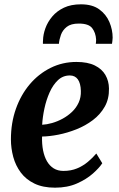

<svg xmlns="http://www.w3.org/2000/svg" viewBox="-20 -857 550 888"><path d="M453 -102Q439.5 -81 409.8 -54.5Q380 -28 336 -8.5Q292 11 234.5 11Q178.5 11 139.2 -8Q100 -27 76 -59.2Q52 -91.5 41.2 -131.5Q30.5 -171.5 30.5 -212.5Q30.5 -288.5 53.5 -353.5Q76.5 -418.5 117.5 -467Q158.5 -515.5 213.8 -543Q269 -570.5 333.5 -570.5Q385.5 -570.5 418.5 -554.2Q451.5 -538 467.5 -510.2Q483.5 -482.5 484 -448Q485 -400 464.5 -363.8Q444 -327.5 409.5 -301.5Q375 -275.5 333.5 -259Q292 -242.5 250.2 -234.2Q208.5 -226 174.5 -225.5Q173.5 -190.5 179.2 -161.5Q185 -132.5 197.2 -111.2Q209.5 -90 228.5 -78.2Q247.5 -66.5 273.5 -66.5Q308.5 -66.5 336.5 -78.2Q364.5 -90 386.5 -108.5Q408.5 -127 425.5 -147ZM303 -508Q271 -508 248 -486.2Q225 -464.5 209.5 -429.8Q194 -395 185.5 -355.5Q177 -316 175 -280Q196 -281 220.8 -288Q245.5 -295 269.5 -308Q293.5 -321 313 -339.5Q332.5 -358 343.8 -382.5Q355 -407 354 -436.5Q353 -472 340 -490Q327 -508 303 -508ZM178.5 -654.5Q178.5 -659 178.5 -663Q178.5 -667 179 -671Q179.5 -697.5 190 -726.5Q200.5 -755.5 221.8 -780.8Q243 -806 275.8 -821.5Q308.5 -837 354.5 -837Q407 -837 439 -813.8Q471 -790.5 486 -755Q501 -719.5 501 -682.5Q500.5 -676 499.8 -668Q499 -660 498 -654.5H423Q424 -659.5 424.2 -664.2Q424.5 -669 424.5 -674.5Q422.5 -706 406.2 -727Q390 -748 344.5 -748Q308 -748 288.8 -732.8Q269.5 -717.5 261.8 -695.8Q254 -674 252.5 -654.5Z"/></svg>

Font: Merriweather Light 18pt
Style: Bold Italic
Weight: 700
Italic angle: -7.8°
Version: Version 2.101